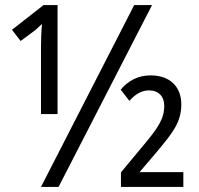

<svg xmlns="http://www.w3.org/2000/svg" viewBox="-20 -734 783 754"><path d="M141 0H210L577 -714H507ZM141 -286H206V-714H151L27 -617L61 -573L119 -616C125 -622 134 -630 145 -640C142 -609 141 -579 141 -549ZM455 0H700V-58H528L597 -139C655 -209 692 -252 692 -324C692 -393 648 -438 571 -438C523 -438 483 -417 454 -382L488 -338C513 -366 538 -379 565 -379C603 -379 625 -355 625 -319C625 -266 599 -230 543 -163L455 -57Z"/></svg>

Font: Noto Sans UI Condensed
Style: Regular
Weight: 400
Width: 3
Designer: Monotype Design Team
Foundry: Monotype Imaging Inc.
Version: Version 1.901